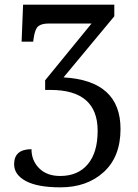

<svg xmlns="http://www.w3.org/2000/svg" viewBox="-20 -556 587 816"><path d="M171.9 -214.8 369.1 -456.1H188Q156.2 -456.1 142.3 -444.1Q128.4 -432.1 123 -393.1L121.1 -378.9H71.8L78.1 -536.1H465.8V-486.8L250 -227.1Q492.2 -213.4 492.2 -7.8Q492.2 109.9 421.1 175Q350.1 240.2 236.8 240.2Q139.6 240.2 89.8 213.4Q40 186.5 40 142.1Q40 78.1 113.8 78.1Q113.8 126 146.2 158.9Q178.7 191.9 235.8 191.9Q311 191.9 353 142.1Q395 92.3 395 0Q395 -173.8 194.8 -173.8H171.9Z"/></svg>

Font: Droid Serif
Style: Regular
Weight: 400
Designer: Monotype Design team
Foundry: Monotype Imaging Inc.
Version: Version 1.03